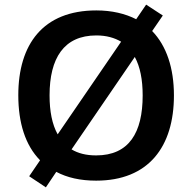

<svg xmlns="http://www.w3.org/2000/svg" viewBox="-20 -836 830 829"><path d="M731 -424C731 -542 699 -638 637 -702L683 -769L611 -816L568 -753C521 -777 463 -791 396 -791C166 -791 59 -645 59 -425C59 -306 89 -209 153 -144L106 -75L178 -27L223 -94C270 -69 327 -56 395 -56C622 -56 731 -203 731 -424ZM194 -424C194 -585 256 -683 396 -683C439 -683 474 -673 503 -656L229 -256C205 -299 194 -356 194 -424ZM596 -424C596 -263 537 -165 395 -165C352 -165 317 -174 289 -191L562 -590C585 -548 596 -492 596 -424Z"/></svg>

Font: Noto Sans Malayalam UI SemiBold
Style: Regular
Weight: 600
Designer: Jelle Bosma - Monotype Design Team
Foundry: Monotype Imaging Inc.
Version: Version 2.104